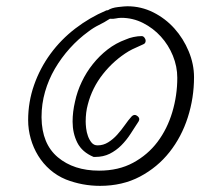

<svg xmlns="http://www.w3.org/2000/svg" viewBox="-20 -650 643 616"><path d="M602.5 -402.3Q602.5 -335.9 582.5 -273.4Q562.5 -210.9 523.9 -162.1Q485.4 -113.3 429.2 -83.5Q373 -53.7 300.8 -53.7Q244.1 -53.7 191.4 -74.2Q163.1 -85.9 140.6 -105.5Q118.2 -125 102.5 -150.4Q86.9 -175.8 78.6 -205.1Q70.3 -234.4 70.3 -264.6Q70.3 -323.2 89.4 -377.4Q108.4 -431.6 142.1 -477.5Q175.8 -523.4 221.7 -558.6Q267.6 -593.8 320.3 -616.2Q322.3 -617.2 326.2 -617.2Q337.9 -625 358.9 -627.4Q379.9 -629.9 388.7 -629.9Q432.6 -629.9 471.7 -610.4Q510.7 -590.8 539.6 -558.6Q568.4 -526.4 585.4 -485.4Q602.5 -444.3 602.5 -402.3ZM548.8 -400.4Q548.8 -436.5 534.7 -471.2Q520.5 -505.9 496.1 -532.7Q471.7 -559.6 439 -576.2Q406.2 -592.8 369.1 -592.8Q360.4 -592.8 351.6 -590.8Q342.8 -588.9 334 -589.8H333L331.1 -588.9Q314.5 -578.1 297.4 -569.8Q280.3 -561.5 263.7 -548.8Q231.4 -525.4 204.1 -495.1Q176.8 -464.8 156.2 -429.7Q135.7 -394.5 124.5 -355.5Q113.3 -316.4 113.3 -275.4V-272.5Q114.3 -188.5 165.5 -145.5Q216.8 -102.5 297.9 -102.5Q360.4 -102.5 407.2 -127.9Q454.1 -153.3 485.4 -194.8Q516.6 -236.3 532.7 -290Q548.8 -343.8 548.8 -400.4ZM447.3 -519.5Q447.3 -510.7 439.5 -507.8Q427.7 -502 416 -497.1Q404.3 -492.2 392.6 -485.4Q345.7 -457 310.5 -412.6Q275.4 -368.2 261.7 -314.5Q254.9 -290 254.9 -259.8Q254.9 -252 256.3 -238.8Q257.8 -225.6 262.2 -213.4Q266.6 -201.2 273.9 -192.4Q281.2 -183.6 293 -183.6Q311.5 -183.6 327.1 -193.4Q342.8 -203.1 356 -217.8Q369.1 -232.4 380.4 -248.5Q391.6 -264.6 402.3 -276.4Q407.2 -281.2 412.1 -281.2Q417 -281.2 421.9 -276.9Q426.8 -272.5 426.8 -267.6Q426.8 -264.6 424.8 -260.7Q412.1 -241.2 398.9 -220.7Q385.7 -200.2 369.1 -183.6Q352.5 -167 332 -156.7Q311.5 -146.5 285.2 -146.5H280.3Q243.2 -162.1 228 -192.4Q212.9 -222.7 212.9 -259.8Q212.9 -291 220.7 -324.2Q227.5 -356.4 242.2 -387.2Q256.8 -418 277.8 -444.3Q298.8 -470.7 325.2 -491.2Q351.6 -511.7 383.8 -523.4Q394.5 -528.3 408.2 -531.2Q421.9 -534.2 434.6 -534.2Q439.5 -534.2 443.4 -529.3Q447.3 -524.4 447.3 -519.5Z"/></svg>

Font: Calligraffitti
Style: Regular
Weight: 400
Designer: Dathan Boardman
Foundry: Open Window
Version: Version 1.002